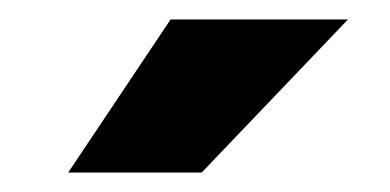

<svg xmlns="http://www.w3.org/2000/svg" viewBox="-20 -972 400 197"><path d="M50 -795 155 -952H337L187 -795Z"/></svg>

Font: Tomorrow
Style: Bold
Weight: 700
Designer: Tony de Marco, Monica Rizzolli
Foundry: Just in Type
Version: Version 2.002